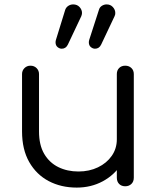

<svg xmlns="http://www.w3.org/2000/svg" viewBox="-20 -845 717 871"><path d="M328 6Q257 6 201 -23.5Q145 -53 112.5 -110Q80 -167 80 -249V-509Q80 -525 91 -536Q102 -547 118 -547Q135 -547 146 -536Q157 -525 157 -509V-249Q157 -187 180.5 -147Q204 -107 244.5 -87Q285 -67 336 -67Q385 -67 424.5 -86Q464 -105 487 -138Q510 -171 510 -213H565Q562 -150 530.5 -100.5Q499 -51 446 -22.5Q393 6 328 6ZM548 0Q531 0 520.5 -10.5Q510 -21 510 -39V-509Q510 -526 520.5 -536.5Q531 -547 548 -547Q565 -547 576 -536.5Q587 -526 587 -509V-39Q587 -21 576 -10.5Q565 0 548 0ZM411 -624Q401 -624 392 -631.5Q383 -639 383 -653Q383 -656 383.5 -659Q384 -662 385 -665L429 -801Q432 -812 442 -818.5Q452 -825 464 -825Q481 -825 492 -813Q503 -801 503 -786Q503 -783 502.5 -779.5Q502 -776 500 -772L439 -643Q430 -624 411 -624ZM260 -624Q250 -624 241 -631.5Q232 -639 232 -653Q232 -656 232.5 -659Q233 -662 234 -665L276 -801Q280 -812 290 -818.5Q300 -825 312 -825Q330 -825 341 -813Q352 -801 352 -786Q352 -780 349 -772L288 -643Q279 -624 260 -624Z"/></svg>

Font: Comfortaa
Style: Regular
Weight: 400
Designer: Johan Aakerlund
Foundry: Johan Aakerlund
Version: Version 3.104; ttfautohint (v1.8.1.43-b0c9)